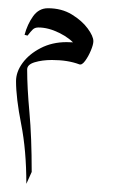

<svg xmlns="http://www.w3.org/2000/svg" viewBox="-20 -159 306 473"><path d="M98.1 -138.7Q131.8 -138.7 157 -123.3Q182.1 -107.9 196 -88.9Q210 -69.8 210 -57.6Q210 -49.3 203.9 -34.7Q197.8 -20 189.7 -9Q181.6 2 175.3 -0.5Q147 -11.2 107.9 -11.2Q84 -11.2 65.4 -5.6Q46.9 0 46.9 12.2Q46.9 56.6 52.5 117.7Q58.1 178.7 58.1 264.6L44.9 293.9Q44.9 211.4 32.2 147Q19.5 82.5 19.5 41Q19.5 18.1 35.6 -3.9Q51.8 -25.9 80.1 -40.5Q108.4 -55.2 144 -55.2Q160.6 -55.2 174.8 -53.2L167.5 -45.9Q153.3 -64.5 126.2 -77.9Q99.1 -91.3 74.7 -91.3Q65.9 -91.3 60.8 -86.4Q55.7 -81.5 47.9 -71.3L40.5 -73.2Q47.4 -99.1 61.5 -118.9Q75.7 -138.7 98.1 -138.7Z"/></svg>

Font: Lateef ExtraLight
Style: Regular
Weight: 200
Designer: SIL International
Foundry: SIL International
Version: Version 4.200